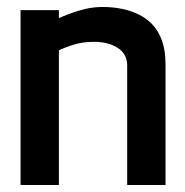

<svg xmlns="http://www.w3.org/2000/svg" viewBox="-20 -530 532 551"><path d="M345 -343V1H455V-346Q455 -385 445 -413Q435 -441 417.5 -459.5Q400 -478 377 -489Q354 -500 328 -505Q302 -510 275 -510Q248 -510 223.5 -504Q199 -498 179.5 -490.5Q160 -483 149 -478V-501H39V1H149V-386Q170 -395 187 -400.5Q204 -406 219.5 -408Q235 -410 250 -410Q270 -410 287.5 -405.5Q305 -401 318 -392.5Q331 -384 338 -371.5Q345 -359 345 -343Z"/></svg>

Font: Advent Pro Expanded
Style: Bold
Weight: 700
Width: 7
Designer: VivaRado, Andreas Kalpakidis
Foundry: VivaRado, Andreas Kalpakidis
Version: Version 3.000